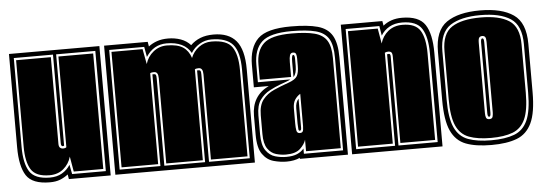

<svg xmlns="http://www.w3.org/2000/svg" viewBox="-40 -614 2076 732"><g transform="rotate(-5 997.5 -247.5)"><path d="M125 6Q58 6 35 -29.5Q12 -65 12 -138V-495H358V0H198L195 -18Q181 -7 164.5 -0.5Q148 6 125 6ZM127 -12Q154 -12 173.5 -23.5Q193 -35 205 -54L212 -18H341V-478H191V-129Q189 -127 186 -127Q179 -127 179 -139V-478H29V-138Q29 -75 49 -43.5Q69 -12 127 -12ZM126 -21Q74 -21 55.5 -50.5Q37 -80 37 -138V-469H170V-137Q170 -118 187 -118Q195 -118 199 -122V-469H332V-27H219L209 -85Q201 -57 179.5 -39Q158 -21 126 -21Z M376 -1V-495H543L546 -477Q560 -488 578.5 -494.5Q597 -501 621 -501Q647 -501 669.5 -493Q692 -485 707 -468Q723 -484 744.5 -492.5Q766 -501 795 -501Q853 -501 881.5 -467Q910 -433 910 -358V-1ZM394 -19H550V-370H557Q561 -370 563 -367Q565 -364 565 -353V-19H721V-370H728Q732 -370 734 -367Q736 -364 736 -353V-19H892V-358Q892 -426 867.5 -454.5Q843 -483 785 -483Q761 -483 740 -470.5Q719 -458 707 -438Q682 -483 614 -483Q564 -483 535 -438L528 -477H394ZM402 -27V-469H521L532 -411Q540 -439 562.5 -457Q585 -475 614 -475Q655 -475 676 -461Q697 -447 706 -419Q715 -443 736.5 -459Q758 -475 785 -475Q844 -475 864 -445.5Q884 -416 884 -358V-27H744V-353Q744 -378 728 -378Q725 -378 720.5 -377.5Q716 -377 713 -375V-27H573V-353Q573 -378 557 -378Q554 -378 549.5 -377.5Q545 -377 542 -375V-27Z M1031 6Q1007 6 981.5 -1Q956 -8 939 -32Q922 -56 922 -107V-179Q922 -255 988 -287H931V-372Q931 -439 965 -472.5Q999 -506 1092 -506Q1156 -506 1194 -495.5Q1232 -485 1249 -456Q1266 -427 1266 -372V0H1082V-4Q1061 6 1031 6ZM1031 -12Q1057 -12 1073 -19Q1089 -26 1099 -38V-18H1249V-372Q1249 -421 1234 -445.5Q1219 -470 1184.5 -479Q1150 -488 1092 -488Q1010 -488 979 -459.5Q948 -431 948 -372V-305H1072Q1066 -301 1055.5 -297.5Q1045 -294 1032 -289Q1013 -282 991 -270.5Q969 -259 954 -238Q939 -217 939 -179V-107Q939 -65 953.5 -44.5Q968 -24 989 -18Q1010 -12 1031 -12ZM1031 -21Q1012 -21 993 -26.5Q974 -32 961 -50.5Q948 -69 948 -107V-179Q948 -217 964.5 -238Q981 -259 1008 -271Q1035 -283 1064 -293Q1090 -302 1097.5 -315Q1105 -328 1105 -354V-382Q1105 -393 1102.5 -399.5Q1100 -406 1091 -406Q1082 -406 1079 -397Q1076 -388 1076 -371V-314H956V-372Q956 -425 985 -452Q1014 -479 1092 -479Q1147 -479 1179.5 -470.5Q1212 -462 1226.5 -439Q1241 -416 1241 -372V-27H1108V-71Q1103 -54 1085.5 -37.5Q1068 -21 1031 -21ZM1085 -313V-371Q1085 -397 1091 -397Q1097 -397 1097 -382V-354Q1097 -325 1085 -313ZM1091 -98Q1103 -98 1104 -110Q1105 -116 1105 -123.5Q1105 -131 1105 -141V-247Q1092 -239 1084 -226.5Q1076 -214 1076 -193V-135Q1076 -120 1078 -109Q1080 -98 1091 -98ZM1091 -107Q1086 -107 1086 -116L1085 -135V-193Q1085 -216 1097 -229V-117Q1097 -107 1091 -107Z M1282 0V-496H1441L1444 -478Q1473 -502 1516 -502Q1581 -502 1604.5 -466.5Q1628 -431 1628 -358V0ZM1299 -18H1448V-368Q1450 -369 1455 -369Q1461 -369 1461 -359V-18H1611V-358Q1611 -420 1591 -452Q1571 -484 1515 -484Q1487 -484 1466.5 -472.5Q1446 -461 1434 -441L1428 -478H1299ZM1307 -27V-469H1421L1431 -411Q1439 -439 1461 -457Q1483 -475 1516 -475Q1566 -475 1584 -445.5Q1602 -416 1602 -358V-27H1469V-356Q1469 -370 1465 -374Q1461 -378 1453 -378Q1446 -378 1440 -375V-27Z M1815 11Q1755 11 1717 -3.5Q1679 -18 1660.5 -58Q1642 -98 1642 -176V-361Q1642 -442 1687 -473Q1732 -504 1815 -504Q1898 -504 1943 -473Q1988 -442 1988 -361V-176Q1988 -98 1969 -58Q1950 -18 1912 -3.5Q1874 11 1815 11ZM1815 -7Q1869 -7 1903.5 -20Q1938 -33 1954.5 -69.5Q1971 -106 1971 -176V-361Q1971 -433 1930.5 -459.5Q1890 -486 1815 -486Q1740 -486 1699.5 -459.5Q1659 -433 1659 -361V-176Q1659 -106 1675.5 -69.5Q1692 -33 1727 -20Q1762 -7 1815 -7ZM1815 -16Q1764 -16 1731 -28.5Q1698 -41 1682.5 -75.5Q1667 -110 1667 -176V-361Q1667 -428 1705 -452.5Q1743 -477 1815 -477Q1886 -477 1924 -452.5Q1962 -428 1962 -361V-176Q1962 -110 1946.5 -75.5Q1931 -41 1898.5 -28.5Q1866 -16 1815 -16ZM1815 -88Q1826 -88 1828 -96.5Q1830 -105 1830 -112V-382Q1830 -396 1826.5 -401Q1823 -406 1815 -406Q1808 -406 1804 -401.5Q1800 -397 1800 -382V-112Q1800 -102 1802.5 -95Q1805 -88 1815 -88ZM1815 -97Q1809 -97 1809 -112V-382Q1809 -397 1815 -397Q1821 -397 1821 -382V-112Q1821 -97 1815 -97Z"/></g></svg>

Font: Alumni Sans Collegiate One
Style: Regular
Weight: 400
Designer: Robert E. Leuschke
Foundry: Robert E. Leuschke
Version: Version 1.100